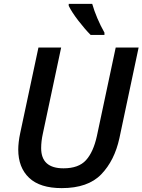

<svg xmlns="http://www.w3.org/2000/svg" viewBox="-20 -959 734 989"><path d="M298 10Q433 10 501.5 -61Q570 -132 595 -247L694 -714H576L479 -258Q461 -176 423 -134Q385 -92 307 -92Q192 -92 192 -196Q192 -232 201 -272L295 -714H178L84 -273Q79 -250 76.5 -228Q74 -206 74 -189Q74 -96 130 -43Q186 10 298 10ZM447 -779H518V-791Q498 -826 481.5 -865Q465 -904 455 -939H334V-929Q350 -896 384 -852Q418 -808 447 -779Z"/></svg>

Font: Noto Sans UI Medium
Style: Italic
Weight: 500
Italic angle: -12°
Designer: Monotype Design Team
Foundry: Monotype Imaging Inc.
Version: Version 1.901